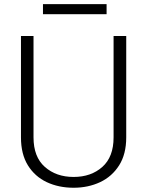

<svg xmlns="http://www.w3.org/2000/svg" viewBox="-20 -882 698 912"><path d="M519.5 -710.9H579.6V-229.5Q579.6 -149.9 545.9 -96.7Q512.2 -43.5 455.6 -16.8Q398.9 9.8 329.6 9.8Q258.8 9.8 202.1 -16.8Q145.5 -43.5 112.5 -96.7Q79.6 -149.9 79.6 -229.5V-710.9H139.2V-229.5Q139.2 -136.7 193.1 -89.1Q247.1 -41.5 329.6 -41.5Q412.6 -41.5 466.1 -89.1Q519.5 -136.7 519.5 -229.5ZM486.3 -862.3V-814.5H184.1V-862.3Z"/></svg>

Font: Vazirmatn RD UI FD ExtraLight
Style: Regular
Weight: 200
Designer: Saber Rastikerdar
Foundry: Saber Rastikerdar
Version: Version 33.003